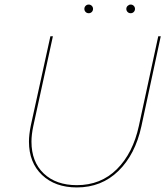

<svg xmlns="http://www.w3.org/2000/svg" viewBox="-20 -817 729 842"><path d="M107 -196Q107 -226 115 -266L201 -658H212L126 -264Q118 -226 118 -196Q118 -107 172 -56Q226 -5 317 -5Q422 -5 492.5 -75Q563 -145 589 -265L674 -658H685L600 -263Q573 -139 499 -67Q425 5 317 5Q222 5 164.5 -49.5Q107 -104 107 -196ZM350 -778Q350 -786 355.5 -791.5Q361 -797 369 -797Q377 -797 382.5 -791.5Q388 -786 388 -778Q388 -770 382.5 -764.5Q377 -759 369 -759Q361 -759 355.5 -764.5Q350 -770 350 -778ZM534 -778Q534 -786 540 -791.5Q546 -797 553 -797Q561 -797 566.5 -791.5Q572 -786 572 -778Q572 -770 566.5 -764.5Q561 -759 553 -759Q545 -759 539.5 -764.5Q534 -770 534 -778Z"/></svg>

Font: Ysabeau Hairline
Style: Italic
Weight: 100
Italic angle: -12°
Designer: Christian Thalmann (Catharsis Fonts)
Version: Version 0.003